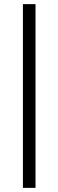

<svg xmlns="http://www.w3.org/2000/svg" viewBox="-20 -830 283 930"><path d="M91 -810H152V80H91Z"/></svg>

Font: Murecho Thin
Style: Regular
Weight: 400
Version: Version 1.010